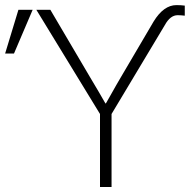

<svg xmlns="http://www.w3.org/2000/svg" viewBox="-38 -743 754 763"><path d="M106.4 -704.1H162.1L320.3 -435.5Q333 -415 355 -377Q377 -338.9 380.9 -332H382.8Q389.6 -343.8 401.4 -364.7Q413.1 -385.7 422.9 -402.8Q432.6 -419.9 441.4 -434.6L572.3 -657.2Q612.3 -722.7 663.1 -722.7Q680.7 -722.7 696.3 -720.7V-680.7Q680.7 -682.6 668 -682.6Q638.7 -682.6 617.2 -643.6L405.3 -290V0H359.4V-290ZM-17.6 -530.3 35.2 -704.1H91.8L17.6 -530.3Z"/></svg>

Font: Gothic A1 ExtraLight
Style: Regular
Weight: 275
Designer: HanYang I&C Co.,Ltd.
Foundry: HanYang I&C Co.,Ltd.
Version: Version 2.50